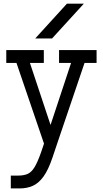

<svg xmlns="http://www.w3.org/2000/svg" viewBox="-20 -783 567 1059"><path d="M174.3 -570.8 349.1 -762.7H442.4L267.1 -570.8ZM88.9 256.3H39.6V185.5H79.1Q111.3 185.5 132.3 176.3Q153.3 167 170.2 139.6Q187 112.3 206.5 57.1L222.7 9.3L70.8 -436H14.6V-506.8H221.7V-436H145L258.8 -93.8L372.1 -436H305.7V-506.8H512.7V-436H446.3L302.2 -11.2L270.5 83Q247.1 153.3 220 190.7Q192.9 228 160.4 242.2Q127.9 256.3 88.9 256.3Z"/></svg>

Font: Kay Pho Du Medium
Style: Regular
Weight: 500
Designer: Victor Gaultney, Khu Oo Reh
Foundry: SIL International
Version: Version 3.000